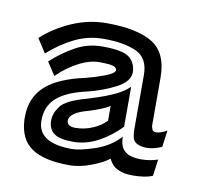

<svg xmlns="http://www.w3.org/2000/svg" viewBox="-48 -847 432 421"><g transform="rotate(10 167.5 -636.5)"><path d="M325 -551Q316 -547 307.5 -545Q299 -543 291 -543Q279 -543 269 -548Q262 -552 260 -560Q258 -568 258 -578V-699Q258 -737 230.5 -749.5Q203 -762 158 -762Q124 -762 94 -747.5Q64 -733 36 -708L16 -739Q43 -764 80.5 -780.5Q118 -797 158 -797Q226 -797 260.5 -776Q295 -755 295 -699V-593Q295 -591 296.5 -587Q298 -583 299 -582Q303 -580 306 -580Q315 -580 330 -588ZM316 -485Q306 -481 294.5 -479.5Q283 -478 272 -478Q251 -478 240 -484Q226 -489 218 -506Q208 -497 181.5 -486.5Q155 -476 131 -476Q75 -476 47 -495Q19 -514 17 -557V-564Q17 -606 45 -632Q73 -658 134 -671Q154 -676 175 -684Q196 -692 196 -699Q196 -705 187.5 -707.5Q179 -710 157 -710Q135 -710 110 -696.5Q85 -683 65 -663L46 -692Q71 -715 98.5 -730Q126 -745 157 -745Q205 -745 219 -732.5Q233 -720 233 -701Q233 -680 204 -665Q175 -650 142 -642Q97 -632 75.5 -613Q54 -594 54 -562Q54 -512 131 -512Q148 -512 181 -523Q214 -534 236 -558Q236 -545 240 -536Q244 -527 255 -521Q267 -516 284 -516Q303 -516 321 -522ZM235 -580Q213 -557 186 -542.5Q159 -528 130 -528Q100 -528 87.5 -537.5Q75 -547 75 -566Q75 -582 87 -598Q99 -614 143 -626Q149 -628 166.5 -633.5Q184 -639 203.5 -648Q223 -657 235 -669ZM198 -620Q191 -615 178.5 -610Q166 -605 153 -601Q111 -590 111 -572V-571Q112 -559 130 -559Q150 -559 168.5 -567Q187 -575 198 -587Z"/></g></svg>

Font: Train One
Style: Regular
Weight: 400
Designer: Fontworks Inc.
Foundry: Fontworks Inc.
Version: Version 1.100